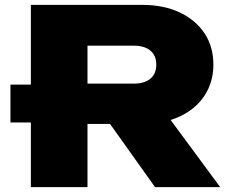

<svg xmlns="http://www.w3.org/2000/svg" viewBox="-20 -770 945 790"><path d="M23 -422H324V-266H23ZM268 -426H531Q574 -426 598.5 -446Q623 -466 623 -504Q623 -542 598.5 -562Q574 -582 531 -582H235L340 -690V0H107V-750H565Q653 -750 719 -719Q785 -688 821.5 -633Q858 -578 858 -504Q858 -432 821.5 -376.5Q785 -321 719 -290.5Q653 -260 565 -260H268ZM368 -351H627L886 0H618Z"/></svg>

Font: Unbounded ExtraBold
Style: Regular
Weight: 800
Designer: Luke Prowse, Jean-Baptiste Morizot, Fátima Lázaro, Florian Runge
Foundry: NaN
Version: Version 1.701;gftools[0.9.28.dev5+ged2979d]